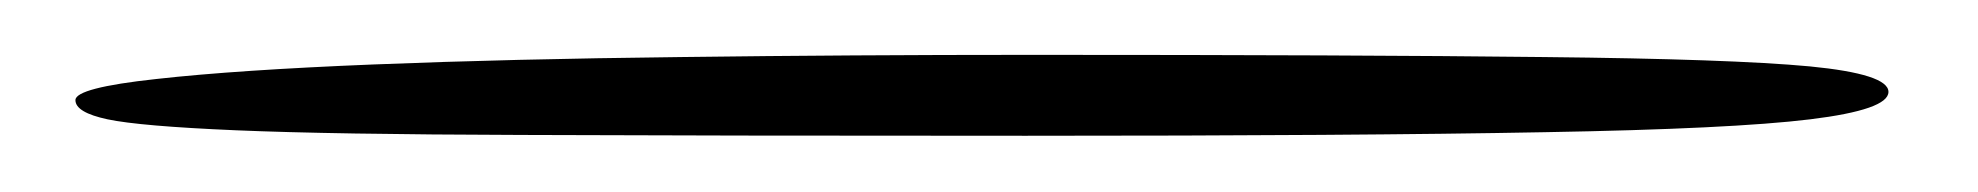

<svg xmlns="http://www.w3.org/2000/svg" viewBox="-20 9 721 70"><path d="M354 58.5Q239.5 58.5 170.2 58.2Q101 58 66 56.5Q31 55 19.2 52.5Q7.5 50 7.5 45.5Q7.5 41 37 37.8Q66.5 34.5 116.2 32.5Q166 30.5 228.2 29.8Q290.5 29 356 29Q474.5 29 542.8 29.8Q611 30.5 639.8 33.2Q668.5 36 668.5 42.5Q668.5 49 640 52.5Q611.5 56 543 57.2Q474.5 58.5 354 58.5Z"/></svg>

Font: Gluten Thin Thin
Style: Regular
Weight: 250
Version: Version 1.300